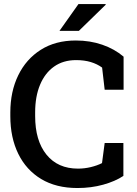

<svg xmlns="http://www.w3.org/2000/svg" viewBox="-20 -922 679 952"><path d="M363.8 10.3Q258.3 10.3 184.1 -34.4Q109.9 -79.1 70.6 -159.4Q31.2 -239.7 31.2 -346.2V-364.3Q31.2 -467.8 70.3 -548.3Q109.4 -628.9 182.1 -675Q254.9 -721.2 356 -721.2Q426.8 -721.2 487.3 -700.2Q547.9 -679.2 592.8 -641.1V-477.1H499L486.3 -586.9Q462.4 -604.5 430.2 -614.3Q397.9 -624 357.4 -624Q293.5 -624 248 -591.8Q202.6 -559.6 178.5 -501.5Q154.3 -443.4 154.3 -365.2V-346.2Q154.3 -224.6 210.4 -155.3Q266.6 -85.9 366.7 -85.9Q398.9 -85.9 430.4 -93.5Q461.9 -101.1 485.8 -113.3L499 -212.9H591.8V-49.8Q551.3 -22.9 491.7 -6.3Q432.1 10.3 363.8 10.3ZM274.9 -769 369.1 -901.9H503.4L504.4 -898.9L371.1 -769Z"/></svg>

Font: Roboto Slab Medium
Style: Regular
Weight: 500
Designer: Google
Version: Version 2.001; ttfautohint (v1.8.3)